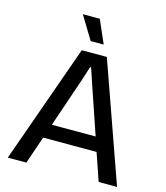

<svg xmlns="http://www.w3.org/2000/svg" viewBox="-134 -1038 983 1139"><g transform="rotate(15 358.0 -468.5)"><path d="M22 0 281 -729H435L693 0H580L522 -169H194L136 0ZM318 -795 232 -937H336L398 -795ZM224 -256H493L392 -552L361 -645H355L325 -552Z"/></g></svg>

Font: Mona Sans Medium
Style: Regular
Weight: 500
Designer: Deni Anggara
Foundry: GitHub
Version: Version 2.000;Glyphs 3.2.3 (3260)